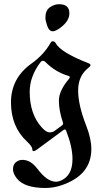

<svg xmlns="http://www.w3.org/2000/svg" viewBox="-20 -723 507 931"><path d="M33.2 0ZM200.2 -637.2Q200.2 -672.4 221.7 -687.5Q243.2 -702.6 266.6 -702.6Q316.4 -702.6 316.4 -658.7Q316.4 -626.5 285.4 -598.9Q254.4 -571.3 235.4 -571.3Q218.3 -571.3 209.2 -596.9Q200.2 -622.6 200.2 -637.2ZM132.8 -415Q192.9 -458 225.1 -515.1Q229.5 -522.9 235.4 -522.9Q245.1 -522.9 249.5 -514.6Q272.9 -469.7 406.2 -417.5Q418.9 -413.1 418.9 -407.5Q418.9 -401.9 409.2 -394.5Q358.9 -355.5 358.9 -284.4Q358.9 -213.4 398.4 -112.8Q422.9 -50.3 422.9 0Q422.9 127 276.9 175.8Q238.8 188.5 199.7 188.5Q98.1 188.5 61.5 142.1Q43 118.7 43 97.4Q43 76.2 55.7 64.9Q69.8 52.2 88.4 52.2Q128.9 52.2 161.1 95.2Q208.5 158.2 251 158.2Q260.7 158.2 270 154.8Q331.5 132.3 331.5 48.3Q331.5 -10.7 300.8 -88.9Q298.3 -95.2 294.7 -95.2Q291 -95.2 288.1 -92.8L160.2 1.5Q148.9 9.8 142.8 9.8Q136.7 9.8 136.7 1Q136.7 -12.7 109.9 -37.6Q33.2 -109.4 33.2 -226.6Q33.2 -343.8 132.8 -415ZM124 -277.8Q124 -168.9 183.1 -104.5Q204.6 -81.1 219.7 -81.1Q234.9 -81.1 244.1 -87.9L280.3 -114.7Q286.1 -119.1 286.1 -122.8Q286.1 -126.5 284.7 -130.4Q265.6 -186.5 265.6 -234.9Q265.6 -283.2 314 -339.8Q318.4 -344.7 318.4 -349.1Q318.4 -353.5 310.5 -355.5Q248 -374 199.7 -422.9Q194.3 -428.2 188 -428.2Q181.6 -428.2 176.8 -421.9Q124 -352.5 124 -277.8Z"/></svg>

Font: UnifrakturMaguntia
Style: Book
Weight: 400
Designer: j. 'mach' wust, Gerrit Ansmann, Georg Duffner, based on a font by Peter Wiegel, original typeface by Carl Albert Fahrenw
Version: Version 2017-03-19